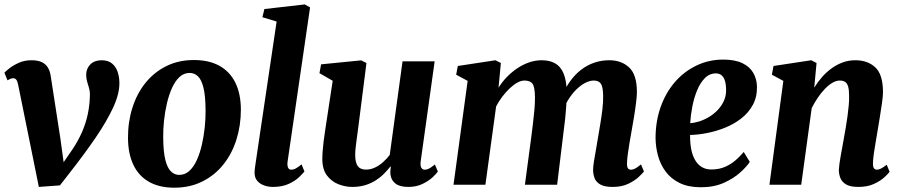

<svg xmlns="http://www.w3.org/2000/svg" viewBox="-20 -837 4082 870"><path d="M62 -454Q59 -469 53.8 -475.8Q48.5 -482.5 40.5 -482.5Q32 -482.5 26 -479.5Q20 -476.5 14 -473L0 -507.5Q5 -513.5 22 -527Q39 -540.5 64.8 -552.2Q90.5 -564 122 -564Q150.5 -564 168.5 -555.8Q186.5 -547.5 196.2 -532Q206 -516.5 209.5 -494.5L253.5 -210L276 -46.5L234.5 -53L304.5 -154.5Q333.5 -197 351.5 -238.2Q369.5 -279.5 378.2 -322Q387 -364.5 387.5 -410Q387.5 -425 383.2 -438.8Q379 -452.5 374.8 -467.2Q370.5 -482 370.5 -498Q370.5 -526 389.2 -545Q408 -564 440.5 -564Q470 -564 487.8 -549.2Q505.5 -534.5 513.2 -510.8Q521 -487 521 -461Q521.5 -412 492.8 -349.8Q464 -287.5 412.8 -212.5Q361.5 -137.5 294 -51.5L251.5 3L156 10L119.5 -170.5Z M858.5 -565Q927 -565 974 -539Q1021 -513 1046 -463.2Q1071 -413.5 1071.5 -341Q1071.5 -269 1051.5 -205Q1031.5 -141 992.5 -92Q953.5 -43 897.2 -14.8Q841 13.5 769.5 13.5Q703 13.5 656.2 -12.5Q609.5 -38.5 585 -88.8Q560.5 -139 560 -211Q559.5 -283.5 579.5 -347.5Q599.5 -411.5 638.2 -460.2Q677 -509 732.8 -537Q788.5 -565 858.5 -565ZM839.5 -506.5Q813 -506.5 793.2 -488Q773.5 -469.5 759.5 -438.5Q745.5 -407.5 736.5 -369.2Q727.5 -331 723.2 -290.5Q719 -250 719.5 -213.5Q720 -149.5 729.2 -112.5Q738.5 -75.5 754.8 -60Q771 -44.5 792 -44.5Q818.5 -44.5 838.2 -62.8Q858 -81 872 -112Q886 -143 894.8 -181.5Q903.5 -220 907.8 -260.8Q912 -301.5 911.5 -338.5Q911 -403 902 -439.5Q893 -476 877 -491.2Q861 -506.5 839.5 -506.5Z M1283 -104Q1281 -87 1285.2 -77.5Q1289.5 -68 1300.5 -68Q1308.5 -68 1318 -72.5Q1327.5 -77 1346.5 -92L1359.5 -60Q1353 -51.5 1335.8 -34.8Q1318.5 -18 1288.8 -4Q1259 10 1216 10Q1196.5 10 1177.5 3.5Q1158.5 -3 1146 -17.2Q1133.5 -31.5 1133.5 -55Q1133.5 -60.5 1134.2 -67.8Q1135 -75 1136 -82Q1137 -89 1137.5 -93L1233.5 -739.5L1169 -759L1178 -796L1361 -817L1385 -803.5Z M1576.5 10Q1545 10 1514 -2Q1483 -14 1462 -41.2Q1441 -68.5 1440.5 -114.5Q1440.5 -131.5 1442 -152.5Q1443.5 -173.5 1446.5 -196.8Q1449.5 -220 1453 -243.8Q1456.5 -267.5 1460 -290L1487.5 -471L1427.5 -505.5L1435 -545.5L1616.5 -563.5L1640.5 -551.5L1607 -288Q1604.5 -267 1601.5 -245Q1598.5 -223 1595.8 -202.8Q1593 -182.5 1591.2 -165.5Q1589.5 -148.5 1589.5 -136.5Q1589.5 -112 1594.8 -97Q1600 -82 1611 -75.2Q1622 -68.5 1639 -68.5Q1659.5 -68.5 1679.5 -78Q1699.5 -87.5 1716.2 -102.8Q1733 -118 1746 -135L1804 -559H1949.5L1886 -104Q1884 -85 1889.5 -76.5Q1895 -68 1905 -68Q1914 -68 1923.5 -72.8Q1933 -77.5 1950.5 -91.5L1964 -60Q1958.5 -51 1940.8 -34.2Q1923 -17.5 1895 -3.8Q1867 10 1830.5 10Q1792 10 1772.5 -4.8Q1753 -19.5 1749.5 -45Q1749 -48 1748.8 -52.2Q1748.5 -56.5 1748.8 -61.5Q1749 -66.5 1749.8 -72Q1750.5 -77.5 1751 -82L1749.5 -83Q1736.5 -66.5 1720 -49.8Q1703.5 -33 1682.2 -19.5Q1661 -6 1634.8 2Q1608.5 10 1576.5 10Z M2249.5 -551.5 2239 -439.5Q2254.5 -465 2276.2 -487.5Q2298 -510 2323.5 -527.2Q2349 -544.5 2377.2 -554.2Q2405.5 -564 2434.5 -564Q2470.5 -564 2495 -550.2Q2519.5 -536.5 2532.8 -506.2Q2546 -476 2548 -426Q2548 -418.5 2548 -409.8Q2548 -401 2547.2 -391.5Q2546.5 -382 2545 -372.5L2525.5 -399Q2541.5 -438.5 2563.5 -469Q2585.5 -499.5 2613 -520.8Q2640.5 -542 2672.8 -553Q2705 -564 2741 -564Q2796 -564 2831 -531.2Q2866 -498.5 2866 -419.5Q2866 -403 2862.2 -372.2Q2858.5 -341.5 2853 -307.8Q2847.5 -274 2842.5 -247Q2838 -221.5 2833.2 -194Q2828.5 -166.5 2825 -141Q2821.5 -115.5 2821 -96.5Q2821 -78.5 2826.2 -73.2Q2831.5 -68 2839 -68Q2848 -68 2858 -73.2Q2868 -78.5 2884.5 -92L2898 -60Q2892 -52 2874.2 -35.2Q2856.5 -18.5 2827 -4.2Q2797.5 10 2756 10Q2719 10 2699.8 -1.2Q2680.5 -12.5 2674 -30.2Q2667.5 -48 2667.5 -67Q2667.5 -82.5 2671.5 -107.2Q2675.5 -132 2680.8 -161Q2686 -190 2690.5 -218Q2695 -245 2700.5 -277.8Q2706 -310.5 2709.8 -343Q2713.5 -375.5 2713 -403Q2712.5 -444 2702.5 -458Q2692.5 -472 2671 -472Q2652 -472 2631 -461Q2610 -450 2589.8 -429.8Q2569.5 -409.5 2552.8 -381.5Q2536 -353.5 2525 -319L2548 -402.5Q2547.5 -379.5 2545.5 -352.5Q2543.5 -325.5 2540.8 -298.2Q2538 -271 2534.5 -246.5L2504.5 0H2358.5L2387.5 -217Q2391 -245.5 2395 -277.5Q2399 -309.5 2401.8 -341.8Q2404.5 -374 2404 -400.5Q2403 -445.5 2392 -458.8Q2381 -472 2356 -472Q2341.5 -472 2324.5 -462.8Q2307.5 -453.5 2290 -437Q2272.5 -420.5 2256.2 -399.2Q2240 -378 2228 -354.5L2179.5 0H2035L2099 -470.5L2047 -498.5L2054.5 -538L2225 -564Z M3377.5 -103.5Q3364 -82.5 3334.2 -55.5Q3304.5 -28.5 3259.8 -8.5Q3215 11.5 3156 11.5Q3099.5 11.5 3060.2 -7.5Q3021 -26.5 2997 -58.5Q2973 -90.5 2962 -130Q2951 -169.5 2950.5 -211Q2950.5 -287 2973.5 -352Q2996.5 -417 3038 -465Q3079.5 -513 3135.8 -540Q3192 -567 3257 -567Q3310 -567 3343.5 -551Q3377 -535 3393 -507.2Q3409 -479.5 3410 -445.5Q3411 -397.5 3391.2 -361.5Q3371.5 -325.5 3338.5 -300Q3305.5 -274.5 3265 -258.2Q3224.5 -242 3183.2 -234Q3142 -226 3107 -225.5Q3106.5 -189 3112.2 -160.2Q3118 -131.5 3130 -111.2Q3142 -91 3160.2 -80Q3178.5 -69 3202.5 -69Q3238.5 -69 3266 -81.2Q3293.5 -93.5 3314.2 -111.8Q3335 -130 3350 -148.5ZM3224.5 -504.5Q3195 -504.5 3173.8 -483Q3152.5 -461.5 3138.5 -427Q3124.5 -392.5 3117 -353.5Q3109.5 -314.5 3107.5 -279Q3127 -280 3149.5 -287.2Q3172 -294.5 3193.5 -307.5Q3215 -320.5 3232.8 -339.2Q3250.5 -358 3261 -382Q3271.5 -406 3270 -435.5Q3269 -470 3257.5 -487.2Q3246 -504.5 3224.5 -504.5Z M3669.5 -440Q3686 -466.5 3706 -489Q3726 -511.5 3749.5 -528.2Q3773 -545 3799.5 -554.5Q3826 -564 3856 -564Q3912 -564 3946.5 -531.5Q3981 -499 3981 -419.5Q3981 -403 3976.8 -372.2Q3972.5 -341.5 3967 -307.8Q3961.5 -274 3957 -247Q3953 -221.5 3948 -194Q3943 -166.5 3939.5 -140.8Q3936 -115 3935.5 -96.5Q3935.5 -78.5 3941 -73.2Q3946.5 -68 3953 -68Q3961.5 -68 3971.5 -73Q3981.5 -78 3998 -90.5L4011 -58.5Q4006 -51 3988 -34.2Q3970 -17.5 3940.5 -3.8Q3911 10 3870 10Q3833 10 3814 -1.2Q3795 -12.5 3788 -30.2Q3781 -48 3781 -67Q3781.5 -78.5 3783.8 -95.5Q3786 -112.5 3789.8 -133Q3793.5 -153.5 3797.5 -175.2Q3801.5 -197 3805 -217Q3808.5 -238 3812.8 -261.8Q3817 -285.5 3820.2 -310.2Q3823.5 -335 3825.8 -358.8Q3828 -382.5 3827.5 -403Q3827.5 -430.5 3823 -445.2Q3818.5 -460 3809.2 -466Q3800 -472 3785 -472Q3769 -472 3752 -462Q3735 -452 3718 -434.5Q3701 -417 3685.8 -394.5Q3670.5 -372 3658 -347L3610.5 0H3466.5L3529.5 -470.5L3477.5 -498.5L3485 -538L3656 -564L3680 -551.5Z"/></svg>

Font: Merriweather 28pt ExtraBold
Style: Italic
Weight: 800
Italic angle: -7.8°
Version: Version 2.101